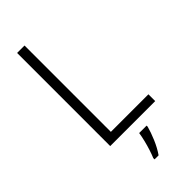

<svg xmlns="http://www.w3.org/2000/svg" viewBox="-292 -767 1041 1041"><g transform="rotate(-45 228.5 -246.5)"><path d="M91 0V-714H148V-52H436V0ZM309 69Q300 103 282 145.5Q264 188 241 221H210V211Q217 195 226 167.5Q235 140 242 111Q249 82 252 61H309Z"/></g></svg>

Font: Noto Sans Tamil SemiCondensed Light
Style: Regular
Weight: 300
Width: 4
Designer: Jelle Bosma - Monotype Design Team
Foundry: Monotype Imaging Inc.
Version: Version 2.004; ttfautohint (v1.8.4.7-5d5b)